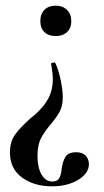

<svg xmlns="http://www.w3.org/2000/svg" viewBox="-20 -381 367 676"><path d="M197 215Q200 189 210 172Q220 155 248 155Q271 155 282 167.5Q293 180 293 197Q293 229 255.5 252Q218 275 163 275Q100 275 57.5 244Q15 213 15 156Q15 118 33 93Q51 68 87 36L105 21Q137 -8 151.5 -37Q166 -66 166 -102Q166 -122 160 -156Q159 -159 166.5 -160.5Q174 -162 175 -159Q187 -132 194 -97.5Q201 -63 201 -39Q201 -8 190.5 11.5Q180 31 159 56Q136 83 124 106.5Q112 130 112 168Q112 208 126 233Q140 258 164 258Q182 258 188.5 246.5Q195 235 197 215ZM231 -306Q231 -282 216 -268Q201 -254 176 -254Q151 -254 136.5 -268Q122 -282 122 -306Q122 -332 136.5 -346.5Q151 -361 176 -361Q201 -361 216 -346Q231 -331 231 -306Z"/></svg>

Font: Cormorant Infant SemiBold
Style: Regular
Weight: 600
Designer: Christian Thalmann (Catharsis Fonts)
Foundry: Catharsis Fonts
Version: Version 4.000